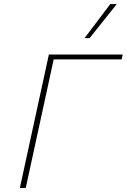

<svg xmlns="http://www.w3.org/2000/svg" viewBox="-20 -927 625 947"><path d="M78 0 221 -658H250L107 0ZM229 -634 234 -658H585L580 -634ZM397 -739 524 -907H556L422 -739Z"/></svg>

Font: Ysabeau Infant Thin
Style: Italic
Weight: 250
Italic angle: -12°
Designer: Christian Thalmann (Catharsis Fonts)
Version: Version 2.001;gftools[0.9.30]; featfreeze: ss01,ss02,lnum